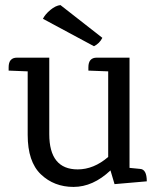

<svg xmlns="http://www.w3.org/2000/svg" viewBox="-20 -721 620 756"><path d="M350 -539 149 -647Q158 -665 178.5 -682Q199 -699 218 -701L383 -572Q372 -550 350 -539ZM328 -456Q328 -494 361 -494H490V-60L531 -56Q558 -55 558 -7L431 4L415 -50Q346 15 269.5 15Q193 15 141 -34.5Q89 -84 89 -190V-440L14 -443V-456Q14 -494 47 -494H174V-193Q174 -54 286 -54Q349 -54 406 -103V-440L328 -443Z"/></svg>

Font: Karma Medium
Style: Regular
Weight: 500
Designer: Joana Correia
Foundry: Indian Type Foundry
Version: Version 1.202;PS 1.0;hotconv 1.0.78;makeotf.lib2.5.61930; tt